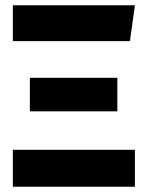

<svg xmlns="http://www.w3.org/2000/svg" viewBox="-20 -713 564 733"><path d="M476 -556H29V-693H495ZM428 -288H94V-416H428ZM495 0H29V-141H495Z"/></svg>

Font: Fira Sans BGR
Style: Bold
Weight: 700
Designer: bBox Type GmbH & Carrois Corporate GbR & Edenspiekermann AG
Foundry: bBox Type GmbH & Carrois Corporate GbR & Edenspiekermann AG
Version: Version 4.301